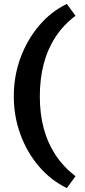

<svg xmlns="http://www.w3.org/2000/svg" viewBox="-20 -731 431 974"><path d="M319 223Q238 184 177.5 113Q117 42 83.5 -49.5Q50 -141 50 -242Q50 -345 83.5 -436.5Q117 -528 177.5 -600Q238 -672 319 -711L363 -651Q302 -605 262 -544Q222 -483 202 -407.5Q182 -332 182 -242Q182 -153 202 -79Q222 -5 262 55.5Q302 116 363 163Z"/></svg>

Font: Ysabeau SC ExtraBold
Style: Regular
Weight: 800
Designer: Christian Thalmann (Catharsis Fonts)
Version: Version 2.001;gftools[0.9.30]; featfreeze: smcp